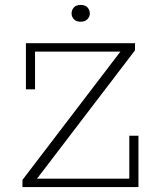

<svg xmlns="http://www.w3.org/2000/svg" viewBox="-20 -758 631 778"><path d="M71 0V-29L468 -549H122V-396H85V-583H527V-554L130 -34H504V-208H541V0ZM307 -670Q288 -670 279 -680.5Q270 -691 270 -703Q270 -717 279 -727.5Q288 -738 307 -738Q326 -738 335 -727.5Q344 -717 344 -703Q344 -691 334.5 -680.5Q325 -670 307 -670Z"/></svg>

Font: Rokkitt SemiBold ExtraLight
Style: Regular
Weight: 250
Version: Version 3.103